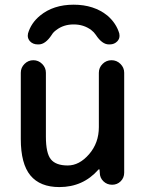

<svg xmlns="http://www.w3.org/2000/svg" viewBox="-20 -798 609 807"><path d="M481.4 -657.2Q482.4 -651.4 482.4 -647.5Q482.4 -634.8 473.6 -625Q460.9 -611.3 441.4 -611.3H437.5Q409.2 -611.3 382.8 -651.4Q375 -663.1 363.3 -671.9Q332 -695.3 289.6 -695.3Q247.1 -695.3 216.8 -671.9Q204.1 -663.1 197.3 -651.4Q170.9 -611.3 142.6 -611.3H138.7Q118.2 -611.3 105.5 -625Q96.7 -635.7 96.7 -647.5Q96.7 -652.3 97.7 -657.2Q110.4 -701.2 148.4 -732.4Q204.1 -778.3 289.6 -778.3Q375 -778.3 431.6 -732.4Q468.8 -700.2 481.4 -657.2ZM398.4 -84Q398.4 -85.9 397 -86.4Q395.5 -86.9 393.6 -85Q329.1 -11.7 229.5 -11.7Q148.4 -11.7 107.9 -60.5Q67.4 -109.4 67.4 -213.9V-492.2Q67.4 -513.7 83 -529.3Q98.6 -544.9 120.1 -544.9Q141.6 -544.9 157.2 -529.3Q172.9 -513.7 172.9 -492.2V-223.6Q172.9 -154.3 193.8 -128.4Q214.8 -102.5 264.6 -102.5Q313.5 -102.5 354.5 -149.9Q395.5 -197.3 395.5 -263.7V-492.2Q395.5 -513.7 411.1 -529.3Q426.8 -544.9 448.7 -544.9Q470.7 -544.9 486.3 -529.3Q502 -513.7 502 -492.2V-72.3Q502 -50.8 487.3 -36.1Q472.7 -21.5 451.2 -21.5Q429.7 -21.5 414.6 -36.1Q399.4 -50.8 399.4 -72.3Z"/></svg>

Font: Gen Jyuu GothicX Medium
Style: Regular
Weight: 500
Designer: Ryoko NISHIZUKA (kana &amp; ideographs); Paul D. Hunt (Latin, Greek &amp; Cyrillic); Wenlong ZHANG (bopomofo); Sandoll C
Version: Version 1.058.20140828